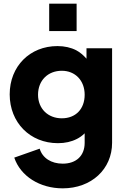

<svg xmlns="http://www.w3.org/2000/svg" viewBox="-20 -810 688 1050"><path d="M399 -640V-790H249V-640ZM323 220C480 220 593 115 593 -29V-546H453V-489C436 -508 418 -524 397 -535C368 -550 333 -558 294 -558C144 -558 33 -448 33 -294C33 -140 144 -27 297 -27C336 -27 371 -35 400 -50C416 -58 430 -68 443 -81V-29C443 42 397 85 323 85C260 85 212 54 197 3L58 52C92 153 197 220 323 220ZM318 -163C242 -163 188 -216 188 -292C188 -370 242 -423 318 -423C391 -423 443 -370 443 -292C443 -214 394 -163 318 -163Z"/></svg>

Font: Plus Jakarta Sans ExtraBold
Style: Regular
Weight: 800
Designer: Gumpita Rahayu
Foundry: Tokotype
Version: Version 2.071;gftools[0.9.30]